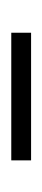

<svg xmlns="http://www.w3.org/2000/svg" viewBox="116 -478 76 349"><g transform="rotate(90 154.5 -303.0)"><path d="M39 -285H271V-321H39Z"/></g></svg>

Font: Noto Sans Tamil Condensed ExtraLight
Style: Regular
Weight: 200
Width: 3
Designer: Jelle Bosma - Monotype Design Team
Foundry: Monotype Imaging Inc.
Version: Version 2.004